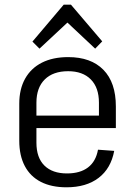

<svg xmlns="http://www.w3.org/2000/svg" viewBox="-20 -790 575 817"><path d="M263 7Q199 7 154 -16Q109 -39 85.5 -83.5Q62 -128 62 -191V-349Q62 -411 87 -455.5Q112 -500 158.5 -523.5Q205 -547 270 -547Q367 -547 420 -493Q473 -439 473 -337V-245H121V-298H413L401 -271V-353Q401 -417 366.5 -452Q332 -487 270 -487Q206 -487 170.5 -452Q135 -417 135 -353V-183Q135 -119 169 -85.5Q203 -52 265 -52Q321 -52 354.5 -77.5Q388 -103 397 -153L466 -148Q452 -73 399.5 -33Q347 7 263 7ZM118 -613 251 -770H282L415 -614L385 -583L253 -707H281L148 -583Z"/></svg>

Font: Pathway Extreme SemiCondensed Light
Style: Regular
Weight: 300
Width: 4
Version: Version 1.001;gftools[0.9.26]